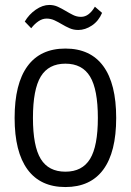

<svg xmlns="http://www.w3.org/2000/svg" viewBox="-20 -746 528 775"><path d="M244 9Q143 9 91 -62Q39 -133 39 -270Q39 -408 91 -479Q143 -550 244 -550Q345 -550 397 -479Q449 -408 449 -270Q449 -132 397 -61.5Q345 9 244 9ZM244 -53Q312 -53 343.5 -104.5Q375 -156 375 -270Q375 -385 343.5 -437Q312 -489 244 -489Q176 -489 144.5 -437Q113 -385 113 -270Q113 -156 144.5 -104.5Q176 -53 244 -53ZM80 -659Q97 -688 124.5 -707Q152 -726 179 -726Q198 -726 214 -718.5Q230 -711 245 -702Q260 -693 275 -685.5Q290 -678 307 -678Q324 -678 338 -689Q352 -700 363 -719L392 -694Q378 -661 351 -643Q324 -625 296 -625Q277 -625 261 -632Q245 -639 230 -648Q215 -657 200 -664Q185 -671 168 -671Q151 -671 135 -660Q119 -649 106 -632Z"/></svg>

Font: Encode Sans Compressed
Style: Regular
Weight: 400
Designer: Pablo Impallari, Andres Torresi
Foundry: Pablo Impallari, Andres Torresi
Version: Version 1.000; ttfautohint (v1.00) -l 8 -r 50 -G 200 -x 14 -